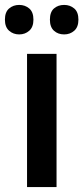

<svg xmlns="http://www.w3.org/2000/svg" viewBox="-36 -812 339 781"><path d="M194 -51H74V-593H194ZM-16 -732Q-16 -763 1 -777.5Q18 -792 42 -792Q66 -792 83 -777.5Q100 -763 100 -732Q100 -702 83 -687Q66 -672 42 -672Q18 -672 1 -687Q-16 -702 -16 -732ZM167 -732Q167 -763 183.5 -777.5Q200 -792 225 -792Q249 -792 266 -777.5Q283 -763 283 -732Q283 -702 266 -687Q249 -672 225 -672Q200 -672 183.5 -687Q167 -702 167 -732Z"/></svg>

Font: Noto Sans Tamil UI SemiCondensed SemiBold
Style: Regular
Weight: 600
Width: 4
Designer: Jelle Bosma - Monotype Design Team
Foundry: Monotype Imaging Inc.
Version: Version 2.004; ttfautohint (v1.8.4.7-5d5b)